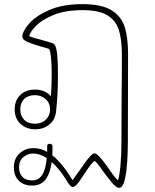

<svg xmlns="http://www.w3.org/2000/svg" viewBox="-20 -618 751 928"><path d="M599 -356Q599 -137 598 62Q597 290 556 290Q543 290 523.5 267.5Q504 245 474 204Q444 161 438 161Q427 161 387 224Q364 259 352 272.5Q340 286 331 286Q320 286 299 250Q267 198 230 165Q222 222 199.5 250.5Q177 279 135 279Q94 279 70.5 255Q47 231 47 191Q47 148 75 123Q103 98 141 98Q177 98 208 116V89Q208 77 220 77Q234 77 234 90Q234 119 233 133Q280 169 331 253L350 226L375 191Q378 186 393 165.5Q408 145 419 134Q430 123 437 123Q453 123 497 185Q502 192 520 217.5Q538 243 550 254Q558 231 562.5 179.5Q567 128 567 63Q567 -59 567.5 -109Q568 -159 568 -182Q569 -219 569 -354Q569 -430 553.5 -476Q538 -522 496.5 -545.5Q455 -569 379 -569Q294 -569 237 -545Q180 -521 151.5 -490.5Q123 -460 121 -443Q143 -434 178 -426Q229 -411 235 -409Q247 -405 252 -382Q257 -359 259 -316Q260 -297 260 -249Q260 -163 251 -79Q246 -37 217 -15Q188 7 151 7Q107 7 79 -19.5Q51 -46 51 -89Q51 -133 78 -159Q105 -185 149 -185Q175 -185 195 -176Q215 -167 226 -152Q230 -208 230 -260Q230 -308 226 -344Q222 -380 216 -382Q206 -386 185 -391Q139 -404 113.5 -415Q88 -426 88 -442Q88 -465 119.5 -502.5Q151 -540 216.5 -569Q282 -598 379 -598Q469 -598 517 -569.5Q565 -541 582 -489.5Q599 -438 599 -356ZM222 -89Q222 -120 200.5 -139Q179 -158 149 -158Q116 -158 97 -139.5Q78 -121 78 -89Q78 -58 97 -39Q116 -20 149 -20Q181 -20 201.5 -39.5Q222 -59 222 -89ZM206 146Q172 124 141 124Q114 124 93 141.5Q72 159 72 191Q72 219 88 236.5Q104 254 136 254Q166 254 183.5 228Q201 202 206 146Z"/></svg>

Font: Mali ExtraLight
Style: Regular
Weight: 275
Version: Version 1.000; ttfautohint (v1.6)